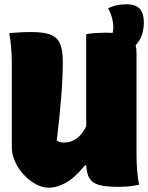

<svg xmlns="http://www.w3.org/2000/svg" viewBox="-20 -859 690 893"><path d="M207 14Q177 14 146.5 -2.5Q116 -19 90.5 -46.5Q65 -74 50 -107.5Q35 -141 35 -174V-560Q35 -642 23 -705Q48 -707 73 -708.5Q98 -710 125 -710Q183 -710 214.5 -698Q246 -686 259 -656.5Q272 -627 272 -576Q272 -497 264.5 -404.5Q257 -312 244 -205Q258 -196 277 -196Q344 -196 381 -272V-700Q401 -704 427 -705.5Q453 -707 475 -707Q491 -707 504 -706Q507 -717 507 -736Q507 -753 501 -775.5Q495 -798 483 -820Q518 -839 569 -839Q612 -839 630.5 -817.5Q649 -796 649 -757Q649 -687 611 -649Q615 -633 615 -608V-140Q615 -57 627 0Q583 10 530 10Q475 10 443.5 2Q412 -6 397.5 -27.5Q383 -49 381 -90H375Q327 -31 285.5 -8.5Q244 14 207 14Z"/></svg>

Font: Recursive Sn Csl St XBk
Style: Regular
Weight: 1000
Version: Version 1.079;hotconv 1.0.112;makeotfexe 2.5.65598; ttfautoh